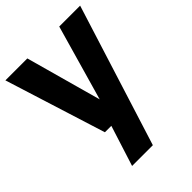

<svg xmlns="http://www.w3.org/2000/svg" viewBox="-220 -654 981 981"><g transform="rotate(-45 270.0 -163.5)"><path d="M388.5 -547H539.5L298 220H148L218 0H171.5L-0.5 -547H158L271.5 -137.5Z"/></g></svg>

Font: Encode Sans Semi Condensed
Style: Bold
Weight: 700
Width: 4
Designer: Multiple Designers
Foundry: Impallari Type
Version: Version 2.000